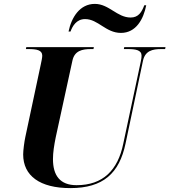

<svg xmlns="http://www.w3.org/2000/svg" viewBox="-20 -956 870 986"><path d="M601 -787C679 -787 717 -858 731 -929H721C708 -894 691 -866 651 -866C581 -866 540 -936 467 -936C390 -936 347 -867 332 -794H342C352 -821 372 -858 417 -858C484 -858 523 -787 601 -787ZM341 10C510 10 593 -66 625 -220L714 -643C725 -696 764 -704 808 -704H828L830 -714H618L616 -704H636C677 -704 707 -699 707 -670C707 -665 706 -651 703 -640L613 -218C585 -81 508 -5 373 -5C288 -5 252 -55 252 -139C252 -173 258 -210 266 -250L352 -645C363 -696 403 -704 447 -704H460L462 -714H115L113 -704H126C168 -704 197 -699 197 -670C197 -661 193 -641 189 -623L110 -252C105 -229 99 -184 99 -163C99 -53 185 10 341 10Z"/></svg>

Font: Noto Serif Display
Style: Bold Italic
Weight: 700
Italic angle: -12°
Designer: Monotype Design Team
Foundry: Monotype Imaging Inc.
Version: Version 2.009